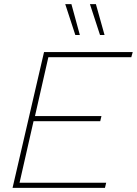

<svg xmlns="http://www.w3.org/2000/svg" viewBox="-20 -913 665 933"><path d="M327 -893 368 -743H346L297 -893ZM446 -893 488 -743H466L417 -893ZM41 0 194 -660H625L618 -635H215L150 -349H473L467 -324H143L75 -25H496L490 0Z"/></svg>

Font: Elaine Sans ExtraLight
Style: Italic
Weight: 275
Italic angle: -13°
Designer: Wei Huang
Foundry: Wei Huang
Version: Version 2.001;December 24, 2019;FontCreator 12.0.0.2547 64-b